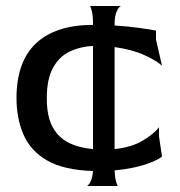

<svg xmlns="http://www.w3.org/2000/svg" viewBox="-20 -560 600 640"><path d="M270 60Q276 57 282 45Q288 33 290 10Q192 7 136.5 -25.5Q81 -58 58 -112Q35 -166 35 -233Q35 -355 100.5 -416Q166 -477 290 -477V-480Q290 -507 286.5 -521.5Q283 -536 280 -540H383Q376 -537 369 -522Q362 -507 362 -479V-475Q408 -472 444 -467Q480 -462 500 -458V-428L520 -341Q502 -358 461 -376.5Q420 -395 362 -403V-63Q419 -69 457 -92Q495 -115 510 -136V-106L520 -38Q504 -25 463.5 -11.5Q423 2 362 8Q363 31 366.5 44Q370 57 373 60ZM136 -232Q136 -172 155.5 -136.5Q175 -101 209.5 -84Q244 -67 290 -63V-407Q249 -405 214 -389Q179 -373 157.5 -335.5Q136 -298 136 -232Z"/></svg>

Font: Red Rose
Style: Regular
Weight: 400
Designer: Jaikishan Patel
Version: Version 2.000; ttfautohint (v1.8.3)